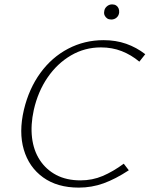

<svg xmlns="http://www.w3.org/2000/svg" viewBox="-20 -848 682 875"><path d="M339 7Q241 7 176.5 -39.5Q112 -86 88.5 -166Q65 -246 89 -348Q112 -444 164 -515.5Q216 -587 290.5 -626Q365 -665 452 -665Q508 -665 555 -648.5Q602 -632 642 -601L615 -567Q578 -598 534.5 -615Q491 -632 440 -632Q366 -632 303.5 -595.5Q241 -559 197 -495Q153 -431 134 -347Q119 -279 126 -220.5Q133 -162 161.5 -118.5Q190 -75 236.5 -50.5Q283 -26 347 -26Q401 -26 448 -46Q495 -66 544 -102L567 -72Q506 -32 452 -12.5Q398 7 339 7ZM487 -759Q476 -759 468.5 -764Q461 -769 457 -777.5Q453 -786 455 -796Q456 -809 466.5 -818.5Q477 -828 491 -828Q502 -828 509.5 -823Q517 -818 520.5 -809.5Q524 -801 523 -790Q521 -776 511 -767.5Q501 -759 487 -759Z"/></svg>

Font: Ysabeau Office ExtraLight
Style: Italic
Weight: 250
Italic angle: -12°
Designer: Christian Thalmann (Catharsis Fonts)
Version: Version 2.001;gftools[0.9.30]; featfreeze: tnum,lnum,ss02